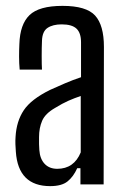

<svg xmlns="http://www.w3.org/2000/svg" viewBox="-20 -628 428 654"><path d="M151 6Q42 6 34 -111Q33 -124 32.5 -136.5Q32 -149 33 -162Q36 -215 61 -252.5Q86 -290 151 -322Q175 -333 202 -344.5Q229 -356 256 -365V-484Q256 -516 240.5 -530.5Q225 -545 190 -545Q160 -545 142 -533Q124 -521 123 -489Q122 -467 122 -436.5Q122 -406 123 -391H47Q45 -412 45 -435Q45 -458 46 -478Q48 -545 80.5 -576.5Q113 -608 193 -608Q274 -608 304 -575Q334 -542 334 -468L333 0H254V-55H243Q230 -26 210 -10Q190 6 151 6ZM175 -53Q232 -53 255 -109V-301Q234 -294 213.5 -285Q193 -276 167 -260Q134 -241 123.5 -216.5Q113 -192 113 -161Q113 -147 113 -137Q113 -127 114 -117Q116 -87 132 -70Q148 -53 175 -53Z"/></svg>

Font: Big Shoulders Text
Style: Regular
Weight: 400
Designer: Patric King
Foundry: XO Type Co
Version: Version 1.000; ttfautohint (v1.8.2)